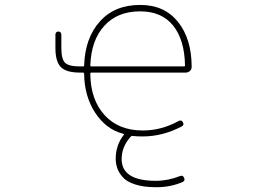

<svg xmlns="http://www.w3.org/2000/svg" viewBox="-20 -576 1040 790"><path d="M625 194.3Q623 194.3 621.1 194.3Q570.3 194.3 535.2 182.6Q500 170.9 484.4 152.3Q467.8 132.8 461.9 114.3Q456.1 95.7 456.1 78.1Q456.1 22.5 487.3 -18.6L489.3 -20.5Q492.2 -24.4 487.3 -25.4L484.4 -26.4Q417 -43.9 372.1 -111.3Q327.1 -179.7 326.2 -272.5Q326.2 -277.3 321.3 -277.3H309.6Q252.9 -277.3 230.5 -299.8Q208 -322.3 208 -378.9V-433.6Q208 -439.5 211.4 -442.9Q214.8 -446.3 220.2 -446.3Q225.6 -446.3 229 -442.9Q232.4 -439.5 232.4 -433.6V-378.9Q232.4 -333 247.6 -317.9Q262.7 -302.7 309.6 -302.7H321.3Q326.2 -302.7 326.2 -306.6V-307.6Q330.1 -419.9 390.6 -487.3Q420.9 -521.5 462.4 -538.6Q503.9 -555.7 556.6 -555.7Q607.4 -555.7 646 -538.1Q684.6 -520.5 712.9 -485.4Q768.6 -415 768.6 -300.8Q768.6 -291 761.7 -284.2Q753.9 -277.3 744.1 -277.3H355.5Q351.6 -277.3 351.6 -272.5Q352.5 -166 410.2 -102.5Q467.8 -39.1 567.4 -39.1Q644.5 -39.1 714.8 -78.1Q726.6 -84 732.4 -73.2Q739.3 -61.5 727.5 -55.7Q649.4 -14.6 567.4 -14.6Q540 -14.6 526.4 -16.6Q521.5 -17.6 518.6 -14.6Q480.5 27.3 480.5 78.1Q480.5 168 621.1 168Q670.9 168 720.7 148.4Q732.4 143.6 737.3 155.3Q743.2 167 731.4 172.9Q681.6 194.3 625 194.3ZM556.6 -529.3Q462.9 -529.3 409.2 -469.7Q355.5 -411.1 351.6 -307.6V-306.6Q351.6 -302.7 355.5 -302.7H736.3Q741.2 -302.7 741.2 -306.6V-307.6Q739.3 -412.1 692.4 -470.7Q645.5 -529.3 556.6 -529.3Z"/></svg>

Font: Rounded-X Mgen+ 1m thin
Style: Regular
Weight: 100
Designer: [Source Han Sans]
Ryoko NISHIZUKA  (kana & ideographs); Paul D. Hunt (Latin, Greek & Cyrillic); Wenlong ZHANG  (bopomofo
Version: Version 1.059.20150602